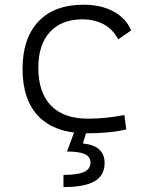

<svg xmlns="http://www.w3.org/2000/svg" viewBox="-20 -547 626 802"><path d="M342.8 9.8Q211.9 9.8 143.1 -58.8Q74.2 -127.4 74.2 -259.8Q74.2 -386.7 140.4 -457Q206.5 -527.3 329.1 -527.3Q401.9 -527.3 453.9 -499.3Q505.9 -471.2 527.8 -419.9L474.1 -382.8Q449.2 -427.7 410.4 -447Q371.6 -466.3 325.2 -466.3Q237.8 -466.3 189 -413.8Q140.1 -361.3 140.1 -264.6Q140.1 -159.7 193.4 -105.5Q246.6 -51.3 348.1 -51.3Q386.7 -51.3 424.8 -55.4Q462.9 -59.6 499.5 -66.4L507.3 -6.3Q467.3 2.9 425.3 6.3Q383.3 9.8 342.8 9.8ZM245.1 234.4V183.6Q303.7 183.6 330.8 171.4Q357.9 159.2 357.9 132.3Q357.9 107.9 334.5 96.9Q311 85.9 259.8 85.9L298.3 -17.1L343.3 -2.9L326.2 52.2Q373.5 57.1 395.3 78.1Q417 99.1 417 133.8Q417 185.5 375.5 210Q334 234.4 245.1 234.4Z"/></svg>

Font: CaskaydiaMono NF Light
Style: Regular
Weight: 300
Designer: Aaron Bell
Foundry: Saja Typeworks
Version: Version 2111.001; ttfautohint (v1.8.4);Nerd Fonts 3.1.1